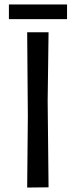

<svg xmlns="http://www.w3.org/2000/svg" viewBox="-20 -841 339 862"><path d="M20 -755V-821H281V-755ZM102 1 105 -319 102 -696H198L194 -388L198 0Z"/></svg>

Font: Ruda Medium
Style: Regular
Weight: 500
Version: Version 2.001